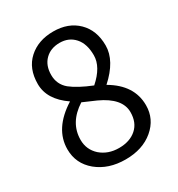

<svg xmlns="http://www.w3.org/2000/svg" viewBox="-179 -859 914 988"><g transform="rotate(-30 277.5 -365.5)"><path d="M180 -389Q81 -457 81 -549Q81 -641 138 -692.5Q195 -744 284.5 -744Q374 -744 428.5 -690.5Q483 -637 483 -547Q483 -457 385 -369Q509 -297 509 -177Q509 -95 445 -41Q381 13 279.5 13Q178 13 111 -42Q45 -97 45 -182Q45 -304 180 -389ZM329 -398Q405 -465 405 -533.5Q405 -602 371.5 -639.5Q338 -677 284 -677Q230 -677 197 -644Q164 -611 164 -555Q164 -499 206 -464Q249 -430 329 -398ZM171 -93Q215 -55 279.5 -55Q344 -55 383 -89.5Q422 -124 422 -186Q422 -269 304 -323L228 -356Q128 -292 128 -190Q128 -132 171 -93Z"/></g></svg>

Font: Raw Maruko Gothic CJK TC
Style: Regular
Weight: 400
Version: Version 1.001